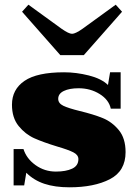

<svg xmlns="http://www.w3.org/2000/svg" viewBox="-20 -788 587 818"><path d="M74 -738 101 -768 243 -665Q273 -644 287 -644Q301 -644 331 -665L473 -768L500 -738L337 -553H237ZM92 -52 83 2H38V-153H80Q93 -112 131.5 -84.5Q170 -57 218 -57Q261 -57 287.5 -69.5Q314 -82 314 -110Q314 -128 292.5 -139Q271 -150 223 -164Q164 -182 126 -199Q88 -216 59.5 -251Q31 -286 31 -342Q31 -407 84.5 -443.5Q138 -480 253 -480Q305 -480 358.5 -466.5Q412 -453 440 -426L449 -480H494V-325H452Q444 -363 404.5 -387.5Q365 -412 315 -412Q276 -412 252 -400.5Q228 -389 228 -367Q228 -348 249.5 -337.5Q271 -327 320 -315Q378 -301 417.5 -285Q457 -269 486 -234Q515 -199 515 -140Q515 -59 448 -24.5Q381 10 276 10Q214 10 169 -5Q124 -20 92 -52Z"/></svg>

Font: Taviraj Black
Style: Regular
Weight: 900
Designer: Katatrad Team
Foundry: CadsonDemak
Version: Version 1.030